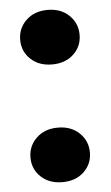

<svg xmlns="http://www.w3.org/2000/svg" viewBox="-47 -623 382 663"><g transform="rotate(-5 144.0 -291.5)"><path d="M143 7Q97 7 68.5 -20Q40 -47 40 -87Q40 -127 68.5 -154.5Q97 -182 143 -182Q189 -182 217.5 -154.5Q246 -127 246 -87Q246 -47 217.5 -20Q189 7 143 7ZM143 -401Q97 -401 68.5 -428Q40 -455 40 -495Q40 -535 68.5 -562.5Q97 -590 143 -590Q189 -590 217.5 -562.5Q246 -535 246 -495Q246 -455 217.5 -428Q189 -401 143 -401Z"/></g></svg>

Font: Parkinsans Light
Style: Bold
Weight: 700
Version: Version 1.000